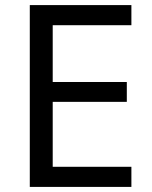

<svg xmlns="http://www.w3.org/2000/svg" viewBox="-20 -734 596 754"><path d="M496 0V-79H187V-334H478V-412H187V-635H496V-714H97V0Z"/></svg>

Font: Noto Sans Osage
Style: Regular
Weight: 400
Designer: Monotype Design Team
Foundry: Monotype Imaging Inc.
Version: Version 2.002